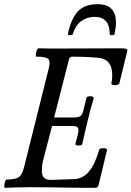

<svg xmlns="http://www.w3.org/2000/svg" viewBox="-23 -899 631 922"><path d="M2 3Q-3 3 -2.5 -7Q-2 -17 1.5 -27Q5 -37 10 -37Q52 -37 68 -48.5Q84 -60 93 -98L212 -574Q220 -606 208 -616.5Q196 -627 152 -627Q148 -627 149 -637Q150 -647 153.5 -657Q157 -667 162 -667Q190 -666 219 -666Q248 -666 277 -666Q348 -666 418 -666.5Q488 -667 554 -667Q576 -667 583 -664.5Q590 -662 588 -653L550 -498Q548 -493 538.5 -491Q529 -489 520 -491Q511 -493 512 -498Q516 -518 516 -538Q516 -618 444 -622Q409 -625 378.5 -626Q348 -627 325 -627Q311 -627 308 -613L237 -335H333Q353 -335 363 -341.5Q373 -348 377 -368L392 -428Q393 -434 401.5 -436Q410 -438 418.5 -436Q427 -434 427 -427Q419 -401 411 -371.5Q403 -342 398 -319Q393 -299 386 -269Q379 -239 372 -207Q371 -203 362.5 -201Q354 -199 346 -201Q338 -203 339 -208L352 -258Q356 -277 351 -285.5Q346 -294 324 -294H227L183 -125Q180 -110 179 -98.5Q178 -87 178 -77Q178 -35 220 -35L334 -39Q375 -41 404 -75Q433 -109 453 -179Q454 -185 463.5 -186.5Q473 -188 482 -186.5Q491 -185 491 -179L450 -9Q448 -1 443 1Q438 3 425 3Q349 3 271 1.5Q193 0 113 0Q86 0 57.5 1Q29 2 2 3ZM303 -735Q317 -806 349.5 -842.5Q382 -879 446 -879Q534 -879 534 -790Q534 -777 532 -763.5Q530 -750 527 -735Q526 -730 515 -730Q504 -730 504 -735Q504 -818 431 -818Q395 -818 366.5 -797Q338 -776 327 -735Q325 -730 313.5 -730Q302 -730 303 -735Z"/></svg>

Font: Junicode Two Beta Condensed Medium
Style: Italic
Weight: 500
Width: 3
Italic angle: -9°
Version: Version 1.053; ttfautohint (v1.8.4)